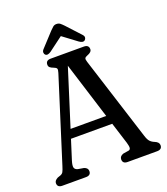

<svg xmlns="http://www.w3.org/2000/svg" viewBox="-156 -982 946 1089"><g transform="rotate(-20 317.0 -437.0)"><path d="M203.5 -26Q203.5 0 173.5 0H31Q1.5 0 1.5 -26Q1.5 -41.5 22.5 -52.5L40 -58.5Q52 -63 57.2 -72.5Q62.5 -82 70 -106.5L228.5 -609Q234.5 -627.5 231 -634.2Q227.5 -641 213.5 -646Q199.5 -651 192.5 -657.2Q185.5 -663.5 185.5 -674Q185.5 -700 215 -700H415Q445 -700 445 -674Q445 -656 417 -646Q404.5 -641.5 401.2 -635.2Q398 -629 403.5 -612L563.5 -109Q571.5 -83 581.5 -72Q591.5 -61 608 -54.5Q633 -44.5 633 -26Q633 0 603 0H425Q395.5 0 395.5 -26Q395.5 -45 418 -53L452 -58.5Q461.5 -60.5 463.2 -70.2Q465 -80 458 -103.5L417 -233.5H168L130.5 -115Q122 -87 125.5 -75Q129 -63 145.5 -58.5L181 -52.5Q203.5 -45 203.5 -26ZM185 -287H400L293 -629ZM433 -732.5Q420 -721 398 -737L313 -800.5L228 -737Q206 -721.5 193.5 -732.5Q188.5 -737 187.8 -746Q187 -755 195 -764L273 -848.5Q283.5 -859.5 291.8 -866.5Q300 -873.5 312.5 -873.5Q326 -873.5 334.5 -866.8Q343 -860 354 -848.5L432 -764Q440.5 -754.5 439.5 -746Q438.5 -737.5 433 -732.5Z"/></g></svg>

Font: Fraunces 144pt S100
Style: Regular
Weight: 400
Version: Version 1.000; ttfautohint (v1.8.3)